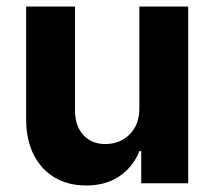

<svg xmlns="http://www.w3.org/2000/svg" viewBox="-20 -566 662 593"><path d="M410.4 -232V-545.9H561.3V0H416.2V-99.2H410.4Q392 -51.6 349.4 -22.1Q306.7 7.3 245.3 6.8Q190.5 6.8 148.9 -17.7Q107.3 -42.3 84 -88.3Q60.7 -134.4 60.7 -198V-545.9H211.7V-224.6Q211.7 -177 237.6 -148.8Q263.5 -120.6 306.6 -121.1Q333.8 -121.1 357.3 -133.6Q380.9 -146.1 395.6 -170.8Q410.4 -195.6 410.4 -232Z"/></svg>

Font: Inter
Style: Regular
Weight: 400
Designer: Rasmus Andersson
Foundry: rsms
Version: Version 4.000;git-8c9346024